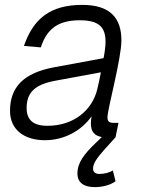

<svg xmlns="http://www.w3.org/2000/svg" viewBox="-20 -562 579 786"><path d="M368 204C404 204 434 194 453 180L442 136C427 145 407 150 387 150C372 150 361 144 361 128C361 109 374 88 405 53L453 0L465 -59H445C428 -59 420 -64 420 -82C420 -116 477 -321 477 -397C477 -489 430 -542 317 -542C184 -542 116 -484 78 -374L147 -368C173 -447 221 -479 307 -479C386 -479 412 -450 412 -391C412 -374 409 -349 404 -324L204 -287C77 -264 21 -206 21 -108C21 -32 78 12 164 12C246 12 316 -30 355 -86C353 -76 352 -65 352 -56C352 -23 367 -6 397 -1L371 24C325 68 297 104 297 148C297 188 326 204 368 204ZM89 -120C89 -185 125 -217 209 -232L393 -266C388 -240 383 -216 379 -200C359 -111 282 -47 174 -47C115 -47 89 -72 89 -120Z"/></svg>

Font: Geist Light
Style: Italic
Weight: 300
Italic angle: -12°
Designer: Basement.studio, Andrés Briganti, Mateo Zaragoza
Foundry: Basement.studio, Vercel, Andrés Briganti, Guido Ferreyra, Mateo Zaragoza
Version: Version 1.500